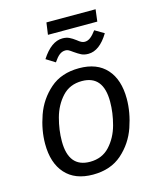

<svg xmlns="http://www.w3.org/2000/svg" viewBox="-121 -895 818 992"><g transform="rotate(-15 288.0 -399.0)"><path d="M54 -205Q54 -279 81 -355.5Q108 -432 168.5 -485Q229 -538 324 -538Q420 -538 471 -481Q522 -424 522 -322Q522 -249 495.5 -172Q469 -95 408.5 -41.5Q348 12 253 12Q157 12 105.5 -45.5Q54 -103 54 -205ZM435 -330Q435 -470 321 -470Q256 -470 215.5 -426Q175 -382 158 -319Q141 -256 141 -196Q141 -56 255 -56Q320 -56 360.5 -100Q401 -144 418 -207Q435 -270 435 -330ZM319 -626Q304 -637 296.5 -641Q289 -645 280 -645Q262 -645 247.5 -633.5Q233 -622 217 -598L169 -628Q221 -709 281 -709Q302 -709 317.5 -701.5Q333 -694 350 -681Q362 -671 371 -666.5Q380 -662 389 -662Q405 -662 419.5 -673Q434 -684 451 -707L500 -678Q451 -597 391 -597Q369 -597 354 -604.5Q339 -612 319 -626ZM214 -746 223 -810H486L478 -746Z"/></g></svg>

Font: FiraGO Book
Style: Italic
Weight: 350
Italic angle: -8°
Designer: bBox Type GmbH
Foundry: bBox Type GmbH
Version: Version 1.001